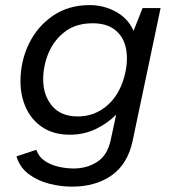

<svg xmlns="http://www.w3.org/2000/svg" viewBox="-20 -527 672 739"><path d="M256.5 191.4Q213.8 191.4 169.1 180Q124.3 168.6 89.9 142.6Q55.6 116.6 43.5 74.8L119.9 49.5Q128.3 75.7 151.6 91.7Q174.8 107.8 204.8 114.6Q234.8 121.5 263.7 121.5Q314.5 121.5 354.2 95.9Q393.8 70.3 406 12.2L427.1 -85.6Q392.1 -51 347.2 -29.8Q302.2 -8.5 248.6 -8.5Q186.7 -8.5 144.1 -36.7Q101.5 -64.8 80.2 -111.4Q58.8 -158.1 58.8 -213.4Q58.8 -291.7 91.3 -358.5Q123.8 -425.3 183.7 -466.3Q243.6 -507.4 325.4 -507.4Q379.5 -507.4 426.4 -481.6Q473.4 -455.8 494 -408L528.8 -496H598.1L490.7 14.2Q472.1 103.6 410.4 147.5Q348.6 191.4 256.5 191.4ZM280 -78.8Q346 -78.8 395.7 -123.7Q445.3 -168.6 462.7 -248.9Q473.8 -302.2 463.9 -344.9Q453.9 -387.6 422.1 -412.5Q390.3 -437.4 336.4 -437.4Q272.9 -437.4 230.6 -405.5Q188.3 -373.6 167.3 -324.1Q146.2 -274.6 146.2 -221Q146.2 -160.9 180.1 -119.8Q213.9 -78.8 280 -78.8Z"/></svg>

Font: Atkinson Hyperlegible Mono ExtraLight
Style: Italic
Weight: 200
Italic angle: -12°
Monospace: yes
Designer: Elliott Scott, Megan Eiswerth, Linus Boman, Theodore Petrosky, Letters from Sweden
Foundry: Applied Design Works, Letters from Sweden
Version: Version 2.001